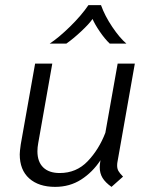

<svg xmlns="http://www.w3.org/2000/svg" viewBox="-20 -718 591 749"><path d="M437 -72Q437 -60 442 -51Q447 -42 460 -29L415 11Q391 -6 380 -24Q369 -42 369 -66Q369 -73 371 -87L372 -93Q341 -46 296.5 -17.5Q252 11 195 11Q131 11 94 -22Q57 -55 57 -116Q57 -127 61 -155L117 -470H184L129 -159Q126 -143 126 -128Q126 -87 148.5 -65Q171 -43 213 -43Q278 -43 322 -89Q366 -135 391 -200L439 -470H506L438 -85Q437 -80 437 -72ZM325 -698H374Q389 -656 418 -613Q447 -570 473 -548H408Q389 -566 369.5 -594.5Q350 -623 341 -644Q328 -625 297 -596Q266 -567 239 -548H174Q209 -571 253 -614Q297 -657 325 -698Z"/></svg>

Font: KoHo
Style: Italic
Weight: 400
Italic angle: -10°
Designer: Cadson Demak & Katatrad Team
Foundry: Cadson Demak Co.,Ltd.
Version: Version 1.000